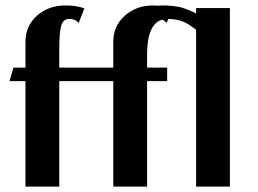

<svg xmlns="http://www.w3.org/2000/svg" viewBox="-20 -690 953 710"><path d="M271 -605Q258.8 -620.1 235.8 -620.1Q214.8 -620.1 207 -597.2Q199.2 -574.2 199.2 -508.8V-439.9H398.9V-535.2Q398.9 -594.2 441.7 -632.1Q484.4 -669.9 545.9 -669.9Q548.8 -669.9 554.9 -669.4Q561 -668.9 564 -668.9Q566.9 -668.9 572.5 -669.4Q578.1 -669.9 581.1 -669.9Q603 -669.9 621.6 -667.7Q640.1 -665.5 653.8 -661.4Q667.5 -657.2 676 -653.8Q684.6 -650.4 693.8 -645.8Q703.1 -641.1 705.1 -640.1V-660.2H830.1V0H705.1V-580.1Q703.6 -580.6 687.5 -592.8Q671.4 -605 651.4 -612.1Q631.3 -619.1 602.1 -620.1L596.2 -605Q588.4 -614.7 579.1 -617.2Q523.9 -600.6 523.9 -487.8V-439.9H598.1V-390.1H523.9V0H398.9V-390.1H199.2V0H74.2V-390.1H15.1L29.8 -439.9H74.2V-535.2Q74.2 -594.2 116.9 -632.1Q159.7 -669.9 221.2 -669.9Q262.2 -669.9 292 -659.2Z"/></svg>

Font: Pfennig
Style: Bold
Weight: 700
Version: Version 20120410 ; ttfautohint (v0.8)